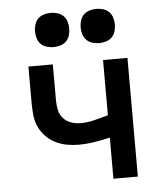

<svg xmlns="http://www.w3.org/2000/svg" viewBox="-53 -791 706 838"><g transform="rotate(-5 300.0 -372.5)"><path d="M410 0V-180Q410 -180 410 -180Q410 -180 409 -180Q375 -172 340.5 -166.5Q306 -161 271 -161Q245 -161 219 -166Q193 -171 169.5 -183Q146 -195 127.5 -214.5Q109 -234 98.5 -258.5Q88 -283 85.5 -309.5Q83 -336 83 -362V-520H190V-362Q190 -341 194.5 -320Q199 -299 213 -283.5Q227 -268 247.5 -261Q268 -254 289 -254Q320 -254 350 -262Q380 -270 410 -278V-520H517V0ZM400 -595Q385 -595 370 -599.5Q355 -604 344.5 -614.5Q334 -625 329.5 -640Q325 -655 325 -670Q325 -685 329.5 -700Q334 -715 344.5 -725.5Q355 -736 370 -740.5Q385 -745 400 -745Q415 -745 430 -740.5Q445 -736 455.5 -725.5Q466 -715 470.5 -700Q475 -685 475 -670Q475 -655 470.5 -640Q466 -625 455.5 -614.5Q445 -604 430 -599.5Q415 -595 400 -595ZM200 -595Q185 -595 170 -599.5Q155 -604 144.5 -614.5Q134 -625 129.5 -640Q125 -655 125 -670Q125 -685 129.5 -700Q134 -715 144.5 -725.5Q155 -736 170 -740.5Q185 -745 200 -745Q215 -745 230 -740.5Q245 -736 255.5 -725.5Q266 -715 270.5 -700Q275 -685 275 -670Q275 -655 270.5 -640Q266 -625 255.5 -614.5Q245 -604 230 -599.5Q215 -595 200 -595Z"/></g></svg>

Font: Iosevka Custom SmBdEx
Style: Regular
Weight: 600
Width: 7
Monospace: yes
Designer: Belleve Invis
Foundry: Belleve Invis
Version: Version 11.2.4; ttfautohint (v1.8.4)